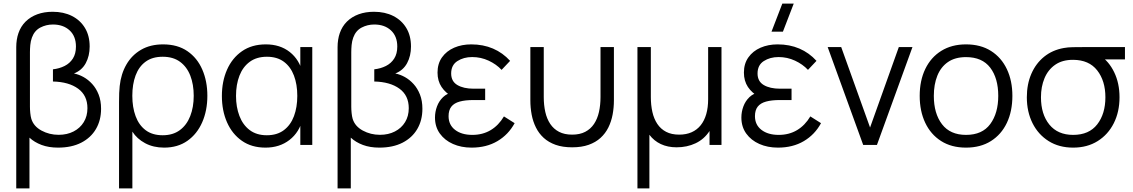

<svg xmlns="http://www.w3.org/2000/svg" viewBox="-20 -800 6254 1060"><path d="M69.7 240V-540Q69.7 -560.8 72.8 -580.3Q75.8 -599.8 81.7 -616.7Q94.5 -654.2 121.3 -680.8Q148.2 -707.3 186.1 -721.2Q224 -735 270.7 -735Q331.2 -735 377.2 -711.8Q423.2 -688.5 449.1 -645.6Q475 -602.7 475 -543.3Q475 -491.3 453.5 -451.4Q432 -411.5 388.3 -394.3Q414.5 -389.3 440.9 -374.8Q467.3 -360.2 489.2 -336.1Q511.2 -312 524.6 -277.9Q538 -243.8 538 -199.3Q538 -136.2 509.8 -87.9Q481.7 -39.7 428.5 -12.3Q375.3 15 300.3 15Q249.2 15 209.5 0.2Q169.8 -14.7 142.7 -40V240ZM303.7 -55.7Q350.3 -55.7 386.2 -74.2Q422.2 -92.7 442.4 -125.7Q462.7 -158.7 462.7 -202.7Q462.7 -273 411.2 -310.5Q359.7 -348 272.3 -350V-417.3Q307.8 -421.3 336.6 -435.8Q365.3 -450.2 382.3 -476.7Q399.3 -503.2 399.3 -543Q399.3 -600 364.3 -632.3Q329.3 -664.7 272.3 -664.7Q234.7 -664.7 202.5 -647.8Q170.3 -631 156.3 -592.7Q149.2 -573.2 147.2 -551.4Q145.3 -529.7 145.3 -511.7V-211Q145.3 -194.2 147.2 -175.8Q149 -157.5 153 -143.7Q165.8 -102.5 209.1 -79.1Q252.3 -55.7 303.7 -55.7Z M637.2 240V-237.3Q637.2 -264.3 638 -286.2Q638.8 -308.2 640.8 -324.7Q647.8 -391.7 677.8 -443.7Q707.8 -495.7 758.9 -525.3Q810 -555 880.5 -555Q960.2 -555 1014.6 -517.6Q1069 -480.2 1096.9 -415.8Q1124.8 -351.5 1124.8 -271.3Q1124.8 -189.8 1096.4 -125Q1068 -60.2 1014.7 -22.6Q961.3 15 886.2 15Q826.8 15 781.3 -9.4Q735.8 -33.8 710.8 -73.3V240ZM878.2 -53.3Q934.8 -53.3 972.9 -81.6Q1011 -109.8 1030.2 -159.1Q1049.5 -208.3 1049.5 -271Q1049.5 -333.7 1030.7 -382.3Q1011.8 -431 973.9 -458.8Q936 -486.7 878.2 -486.7Q820.8 -486.7 783.7 -459.3Q746.5 -432 728.5 -383.3Q710.5 -334.7 710.5 -271.3Q710.5 -207.8 728.7 -158.6Q746.8 -109.3 784 -81.3Q821.2 -53.3 878.2 -53.3Z M1445.7 15Q1369.2 15 1315.4 -22.7Q1261.7 -60.3 1233.3 -124.8Q1205 -189.3 1205 -270Q1205 -350.8 1233.4 -415.2Q1261.8 -479.7 1316 -517.3Q1370.2 -555 1447.7 -555Q1526.3 -555 1579.7 -512.9Q1633 -470.8 1651.3 -397.3L1638 -371V-540H1704V0H1638V-170.7L1651.3 -144.3Q1633 -69.8 1578.3 -27.4Q1523.7 15 1445.7 15ZM1453 -53.3Q1509.8 -53.3 1547.2 -81.5Q1584.7 -109.7 1603 -158.8Q1621.3 -208 1621.3 -270.7Q1621.3 -334 1602.8 -382.8Q1584.3 -431.7 1547.1 -459.2Q1509.8 -486.7 1453.7 -486.7Q1397 -486.7 1359 -458.9Q1321 -431.2 1302 -382.3Q1283 -333.5 1283 -270.3Q1283 -209.2 1301.8 -160Q1320.5 -110.8 1358.2 -82.1Q1396 -53.3 1453 -53.3Z M1843.7 240V-540Q1843.7 -560.8 1846.8 -580.3Q1849.8 -599.8 1855.7 -616.7Q1868.5 -654.2 1895.3 -680.8Q1922.2 -707.3 1960.1 -721.2Q1998 -735 2044.7 -735Q2105.2 -735 2151.2 -711.8Q2197.2 -688.5 2223.1 -645.6Q2249 -602.7 2249 -543.3Q2249 -491.3 2227.5 -451.4Q2206 -411.5 2162.3 -394.3Q2188.5 -389.3 2214.9 -374.8Q2241.3 -360.2 2263.2 -336.1Q2285.2 -312 2298.6 -277.9Q2312 -243.8 2312 -199.3Q2312 -136.2 2283.8 -87.9Q2255.7 -39.7 2202.5 -12.3Q2149.3 15 2074.3 15Q2023.2 15 1983.5 0.2Q1943.8 -14.7 1916.7 -40V240ZM2077.7 -55.7Q2124.3 -55.7 2160.2 -74.2Q2196.2 -92.7 2216.4 -125.7Q2236.7 -158.7 2236.7 -202.7Q2236.7 -273 2185.2 -310.5Q2133.7 -348 2046.3 -350V-417.3Q2081.8 -421.3 2110.6 -435.8Q2139.3 -450.2 2156.3 -476.7Q2173.3 -503.2 2173.3 -543Q2173.3 -600 2138.3 -632.3Q2103.3 -664.7 2046.3 -664.7Q2008.7 -664.7 1976.5 -647.8Q1944.3 -631 1930.3 -592.7Q1923.2 -573.2 1921.2 -551.4Q1919.3 -529.7 1919.3 -511.7V-211Q1919.3 -194.2 1921.2 -175.8Q1923 -157.5 1927 -143.7Q1939.8 -102.5 1983.1 -79.1Q2026.3 -55.7 2077.7 -55.7Z M2583.5 15Q2526.5 15 2480.8 -5.2Q2435.2 -25.3 2408.3 -62.7Q2381.5 -100 2381.5 -151.3Q2381.5 -182.5 2392.6 -212.5Q2403.7 -242.5 2426.4 -264.1Q2449.2 -285.7 2484.5 -292L2480.2 -264.3Q2440 -286.3 2417.8 -319.8Q2395.5 -353.3 2395.5 -399.3Q2395.5 -448.5 2420.2 -483.4Q2445 -518.3 2487.2 -536.7Q2529.5 -555 2581.5 -555Q2647.7 -555 2701.8 -531.8Q2756 -508.5 2796.2 -464L2749.2 -414.3Q2720.2 -445.3 2677.5 -465.2Q2634.8 -485 2586.8 -485Q2539.5 -485 2505.2 -462.8Q2470.8 -440.7 2470.8 -394.3Q2470.8 -350.8 2505 -330.6Q2539.2 -310.3 2595.2 -310.3H2658.5V-247.7H2594.5Q2548.5 -247.7 2517.8 -239.2Q2487 -230.7 2471.8 -211.2Q2456.5 -191.7 2456.5 -158.7Q2456.5 -110.7 2492.4 -83Q2528.3 -55.3 2587.8 -55.3Q2644.8 -55.3 2688.8 -81.5Q2732.7 -107.7 2762.2 -157.3L2821.2 -120Q2786.7 -56.5 2726.1 -20.8Q2665.5 15 2583.5 15Z M2908 -246.3V-540H2982V-264.3Q2982 -219.8 2990.5 -181.9Q2999 -144 3017.8 -115.8Q3036.7 -87.7 3066.4 -72.2Q3096.2 -56.7 3138.7 -56.7Q3181.2 -56.7 3210.9 -72.2Q3240.7 -87.7 3259.5 -115.8Q3278.3 -144 3286.8 -181.9Q3295.3 -219.8 3295.3 -264.3V-540H3369.3V-246.3Q3369.3 -205.5 3362.1 -167.2Q3354.8 -128.8 3338.6 -96.1Q3322.3 -63.3 3295.5 -38.8Q3268.7 -14.3 3229.9 -0.5Q3191.2 13.3 3138.7 13.3Q3086.2 13.3 3047.4 -0.5Q3008.7 -14.3 2981.8 -38.8Q2955 -63.3 2938.8 -96.1Q2922.5 -128.8 2915.2 -167.2Q2908 -205.5 2908 -246.3Z M3499.2 240V-540H3573.2V-264.3Q3573.2 -219.8 3581.7 -181.9Q3590.2 -144 3609 -115.8Q3627.8 -87.7 3657.6 -72.2Q3687.3 -56.7 3729.8 -56.7Q3768.7 -56.7 3798.5 -70Q3828.3 -83.3 3848.5 -108.6Q3868.7 -133.8 3879.1 -170.1Q3889.5 -206.3 3889.5 -252V-540H3963.2V0H3897.2V-76.7Q3867.5 -31.3 3820.2 -9Q3773 13.3 3715.5 13.3Q3666.2 13.3 3628.2 -4.6Q3590.2 -22.5 3565.2 -56V240Z M4302.3 -625H4239.3L4299 -780H4362ZM4275 15Q4218 15 4172.3 -5.2Q4126.7 -25.3 4099.8 -62.7Q4073 -100 4073 -151.3Q4073 -182.5 4084.1 -212.5Q4095.2 -242.5 4117.9 -264.1Q4140.7 -285.7 4176 -292L4171.7 -264.3Q4131.5 -286.3 4109.2 -319.8Q4087 -353.3 4087 -399.3Q4087 -448.5 4111.8 -483.4Q4136.5 -518.3 4178.8 -536.7Q4221 -555 4273 -555Q4339.2 -555 4393.3 -531.8Q4447.5 -508.5 4487.7 -464L4440.7 -414.3Q4411.7 -445.3 4369 -465.2Q4326.3 -485 4278.3 -485Q4231 -485 4196.7 -462.8Q4162.3 -440.7 4162.3 -394.3Q4162.3 -350.8 4196.5 -330.6Q4230.7 -310.3 4286.7 -310.3H4350V-247.7H4286Q4240 -247.7 4209.2 -239.2Q4178.5 -230.7 4163.2 -211.2Q4148 -191.7 4148 -158.7Q4148 -110.7 4183.9 -83Q4219.8 -55.3 4279.3 -55.3Q4336.3 -55.3 4380.2 -81.5Q4424.2 -107.7 4453.7 -157.3L4512.7 -120Q4478.2 -56.5 4417.6 -20.8Q4357 15 4275 15Z M4745.5 0 4549.5 -540H4624.2L4783.5 -96L4942.2 -540H5017.5L4821.5 0Z M5313.2 15Q5232.7 15 5175.5 -21.5Q5118.3 -58 5087.9 -122.4Q5057.5 -186.8 5057.5 -270.7Q5057.5 -355.5 5088.5 -419.6Q5119.5 -483.7 5176.8 -519.3Q5234.2 -555 5313.2 -555Q5394 -555 5451.2 -518.7Q5508.5 -482.3 5538.8 -418.2Q5569.2 -354.2 5569.2 -270.7Q5569.2 -185.7 5538.6 -121.4Q5508 -57.2 5450.6 -21.1Q5393.2 15 5313.2 15ZM5313.2 -55.3Q5403 -55.3 5447.1 -115.2Q5491.2 -175.2 5491.2 -270.7Q5491.2 -368.3 5446.8 -426.5Q5402.3 -484.7 5313.2 -484.7Q5252.7 -484.7 5213.3 -457.3Q5174 -430 5154.8 -381.8Q5135.5 -333.7 5135.5 -270.7Q5135.5 -173.2 5180.6 -114.2Q5225.7 -55.3 5313.2 -55.3Z M5904.7 15Q5826.8 15 5769.3 -21.1Q5711.8 -57.2 5680.4 -120Q5649 -182.8 5649 -263Q5649 -335 5673.8 -392.3Q5698.7 -449.7 5744.4 -486.8Q5790.2 -523.8 5853.3 -535Q5874.7 -539 5901.8 -539.5Q5929 -540 5958 -540H6190.7V-472H6028.7L6053 -493.3Q6102 -461.8 6131.3 -401.1Q6160.7 -340.3 6160.7 -263Q6160.7 -182.7 6129.1 -119.8Q6097.5 -57 6039.9 -21Q5982.3 15 5904.7 15ZM5904.7 -55.3Q5992.5 -55.3 6037.6 -113.4Q6082.7 -171.5 6082.7 -263Q6082.7 -353.7 6037.4 -411.5Q5992.2 -469.3 5904.7 -469.7Q5845.2 -470 5805.7 -442.6Q5766.2 -415.2 5746.6 -368.3Q5727 -321.5 5727 -263Q5727 -169.5 5773.2 -112.4Q5819.5 -55.3 5904.7 -55.3Z"/></svg>

Font: Manrope ExtraLight
Style: Regular
Weight: 200
Designer: Mikhail Sharanda
Foundry: Mikhail Sharanda
Version: Version 4.505